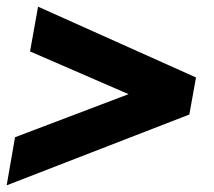

<svg xmlns="http://www.w3.org/2000/svg" viewBox="-22 -541 642 575"><path d="M545 -198 -2 14 23 -130 363 -259 68 -387 92 -521 565 -309Z"/></svg>

Font: Livvic
Style: Bold Italic
Weight: 700
Italic angle: -10°
Designer: Jacques Le Bailly, Baron von Fonthausen
Version: Version 1.001; ttfautohint (v1.8.2)